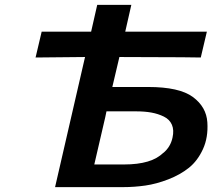

<svg xmlns="http://www.w3.org/2000/svg" viewBox="-20 -768 886 788"><path d="M126 -532 151 -638H354L379 -748H519L494 -638H829L804 -532Q791 -532 765 -532.5Q739 -533 726 -533L470 -534L441 -411H588Q716 -411 771.5 -370Q827 -329 831 -266Q835 -204 813 -156Q791 -108 755.5 -79.5Q720 -51 671 -32Q622 -13 576.5 -6.5Q531 0 485 0H206L329 -534Q296 -534 227 -533Q158 -532 126 -532ZM367 -93H489Q603 -93 650 -141V-140Q680 -165 688 -203Q695 -234 685.5 -256Q676 -278 652.5 -289.5Q629 -301 601.5 -306Q574 -311 539 -311H417L412 -287Z"/></svg>

Font: Coval
Style: ExtraBold Italic
Weight: 800
Foundry: Context Ltd
Version: Version 001.000